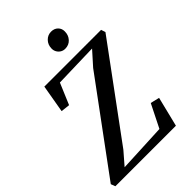

<svg xmlns="http://www.w3.org/2000/svg" viewBox="-284 -1068 1182 1182"><g transform="rotate(-45 307.5 -476.5)"><path d="M-1 0 -12 -29 417 -611.5 497 -701 209 -693 150.5 -554.5 92 -561 123.5 -743H617.5L627 -714.5L193 -124.5L122 -42.5L440 -57.5L515.5 -208.5L574 -194.5L526 0ZM379.5 -816.5Q362.5 -816.5 349 -824.8Q335.5 -833 327.8 -847Q320 -861 320.5 -878Q321 -910 341.8 -931.5Q362.5 -953 392 -953Q420 -953 436.8 -936Q453.5 -919 453 -894Q453 -861.5 432.5 -839Q412 -816.5 379.5 -816.5Z"/></g></svg>

Font: Merriweather 72pt Medium
Style: Italic
Weight: 500
Italic angle: -7.8°
Version: Version 2.101